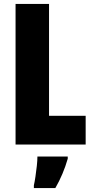

<svg xmlns="http://www.w3.org/2000/svg" viewBox="-20 -734 468 975"><path d="M59 0V-714H229V-146H415V0ZM324 72Q301 152 261 221H152V207Q156 190 160 163Q164 136 167 108.5Q170 81 170 61H324Z"/></svg>

Font: Noto Sans Kannada ExtraCondensed Black
Style: Regular
Weight: 900
Width: 2
Designer: Jelle Bosma - Monotype Design Team
Foundry: Monotype Imaging Inc.
Version: Version 2.005; ttfautohint (v1.8.4.7-5d5b)